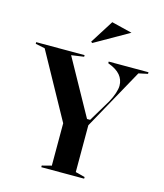

<svg xmlns="http://www.w3.org/2000/svg" viewBox="-134 -1039 972 1138"><g transform="rotate(15 352.0 -469.5)"><path d="M228 0V-10L286 -25V-285L65 -686L7 -698V-708H304V-698L227 -687L416 -346H435L516 -481Q533 -512 542 -539.5Q551 -567 551 -586Q551 -623 527.5 -651Q504 -679 452 -698V-708H696V-698L640 -686L433 -312V-25L491 -10V0ZM329 -789 321 -795 412 -939 538 -908Z"/></g></svg>

Font: Kalnia Medium
Style: Regular
Weight: 500
Designer: Frida Medrano
Foundry: Frida Medrano
Version: Version 1.105